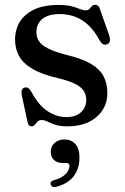

<svg xmlns="http://www.w3.org/2000/svg" viewBox="-20 -500 508 778"><path d="M249.5 -25.5Q286.5 -25.5 308 -45Q329.5 -64.5 329.5 -95.5Q329.5 -114.5 320.5 -130Q311.5 -145.5 288 -158.2Q264.5 -171 220.5 -182Q151 -197.5 111.8 -220.8Q72.5 -244 56.8 -273.8Q41 -303.5 41 -339Q41 -403 86.5 -441.5Q132 -480 217 -480Q248.5 -480 269 -474.8Q289.5 -469.5 303 -463.8Q316.5 -458 327 -458Q337.5 -458 342.5 -463.8Q347.5 -469.5 352.2 -475Q357 -480.5 366.5 -480.5Q372.5 -480.5 377.5 -476.2Q382.5 -472 385.5 -461.5L422.5 -356.5Q427 -343 425.2 -333.8Q423.5 -324.5 414 -320.5Q404.5 -317 397.8 -320.8Q391 -324.5 385 -334Q363 -375.5 337 -399.2Q311 -423 282 -433Q253 -443 222.5 -443Q175 -443 151.2 -423Q127.5 -403 127.5 -369.5Q127.5 -350 137.5 -333.8Q147.5 -317.5 174.2 -303.8Q201 -290 249.5 -277.5Q311 -263 347.2 -242Q383.5 -221 399.2 -191.8Q415 -162.5 415 -123Q415 -83.5 395 -53Q375 -22.5 338.8 -5.2Q302.5 12 254 12Q223 12 204 5.5Q185 -1 172.5 -7.2Q160 -13.5 148 -13.5Q138 -13.5 132 -7.2Q126 -1 121 5.5Q116 12 107.5 12Q101.5 12 97.5 7.8Q93.5 3.5 91.5 -6.5L70 -106Q66 -124 67.8 -132.5Q69.5 -141 78 -144.5Q87.5 -148 94.2 -143.2Q101 -138.5 108.5 -125.5Q137 -72.5 173.5 -49Q210 -25.5 249.5 -25.5ZM235 160.5Q210.5 160.5 198 147.5Q185.5 134.5 185.5 115Q185.5 93 201.5 79Q217.5 65 241 65Q267.5 65 284.8 83Q302 101 302 138Q302 184 278.2 214.5Q254.5 245 208 257Q198.5 259 193 256.5Q187.5 254 185.5 248Q183.5 242 186.8 237Q190 232 199 230Q220.5 224 234.2 214.8Q248 205.5 254.8 194Q261.5 182.5 261.5 171.5Q261.5 160.5 248.5 160.5Z"/></svg>

Font: Fraunces 11pt
Style: Regular
Weight: 400
Version: Version 1.000;[b76b70a41]